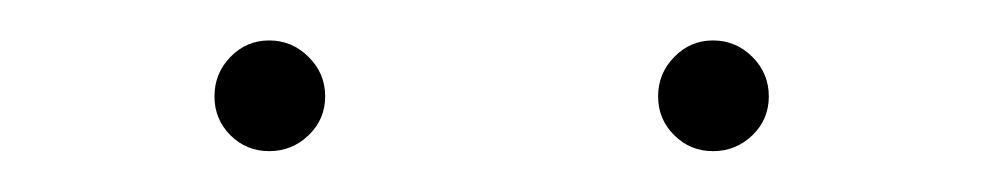

<svg xmlns="http://www.w3.org/2000/svg" viewBox="-20 -741 482 94"><path d="M85 -693.8Q85 -705.1 92.8 -713.1Q100.6 -721.2 111.8 -721.2Q123 -721.2 131.1 -713.1Q139.2 -705.1 139.2 -693.8Q139.2 -682.6 131.1 -674.8Q123 -667 111.8 -667Q100.6 -667 92.8 -674.8Q85 -682.6 85 -693.8ZM302.2 -693.8Q302.2 -705.1 310.1 -713.1Q317.9 -721.2 329.1 -721.2Q340.3 -721.2 348.4 -713.1Q356.4 -705.1 356.4 -693.8Q356.4 -682.6 348.4 -674.8Q340.3 -667 329.1 -667Q317.9 -667 310.1 -674.8Q302.2 -682.6 302.2 -693.8Z"/></svg>

Font: Vazirmatn RD Thin
Style: Regular
Weight: 100
Designer: Saber Rastikerdar
Foundry: Saber Rastikerdar
Version: Version 32.102